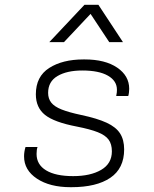

<svg xmlns="http://www.w3.org/2000/svg" viewBox="-20 -768 640 798"><path d="M273 10Q187 10 133.5 -25.5Q80 -61 80 -118Q80 -128 81.5 -137.5Q83 -147 86 -157H136Q134 -152 133 -144.5Q132 -137 132 -128Q132 -84 171.5 -60Q211 -36 284 -36Q356 -36 400.5 -62Q445 -88 445 -139Q445 -169 431.5 -187.5Q418 -206 386.5 -218.5Q355 -231 299 -242Q205 -260 167 -290.5Q129 -321 129 -376Q129 -450 184.5 -485.5Q240 -521 327 -521H332Q417 -521 467 -487Q517 -453 517 -399Q517 -392 516 -383.5Q515 -375 513 -369H463Q465 -378 465.5 -384Q466 -390 466 -395Q466 -432 428.5 -453.5Q391 -475 322 -475Q258 -475 219 -452Q180 -429 180 -382Q180 -358 193 -341.5Q206 -325 236 -313Q266 -301 318 -290Q384 -276 423 -258Q462 -240 479 -213.5Q496 -187 496 -147Q496 -68 438.5 -29Q381 10 277 10ZM185 -593 331 -748H389L491 -593H434L344 -729H374L246 -593Z"/></svg>

Font: Chivo Mono Medium Thin
Style: Italic
Weight: 250
Italic angle: -8.05°
Monospace: yes
Version: Version 1.008